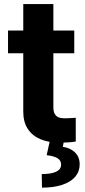

<svg xmlns="http://www.w3.org/2000/svg" viewBox="-20 -677 410 921"><path d="M336.2 -421.6H18.5V-530.4H336.2ZM236 -657.5V-162.8Q236 -142.6 242.4 -131.1Q248.7 -119.6 259.6 -114.8Q270.6 -109.9 286.6 -109.6Q302 -109 343.4 -112V2Q310.1 7.3 267.1 7.3Q213.3 7.3 174.1 -9.2Q134.9 -25.7 113 -59.2Q91.2 -92.6 91.6 -143V-657.5ZM287 -2.8 281.4 27.2Q318 32.8 340 54.3Q362 75.9 362.2 111Q362.4 145.1 341.2 170.4Q320 195.6 279.1 209.4Q238.1 223.1 181.4 223.1L180.2 158Q224.1 158 248.2 147.2Q272.2 136.4 273 114.6Q273.4 100.6 266.2 91.2Q259 81.8 243.7 76Q228.4 70.1 203.9 67.3L219.3 -2.8Z"/></svg>

Font: Pretendard Variable
Style: Regular
Weight: 400
Designer: Base glyphs from Inter by Rasmus Andersson; Hangul glyphs from Noto Sans CJK(Source Han Sans) by Jang Soo-young and Kang
Foundry: Kil Hyung-jin
Version: Version 1.100;FEAKit 1.0